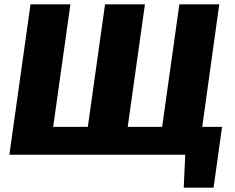

<svg xmlns="http://www.w3.org/2000/svg" viewBox="-20 -710 1078 881"><path d="M999 -128 981 0 960 151H823L830 0H23L120 -690H303L224 -128H383L462 -690H645L566 -128H724L803 -690H986L908 -128Z"/></svg>

Font: Exo 2.0 Extra Bold
Style: Italic
Weight: 800
Italic angle: -8°
Designer: Natanael Gama
Version: Version 1.001;PS 001.001;hotconv 1.0.70;makeotf.lib2.5.58329